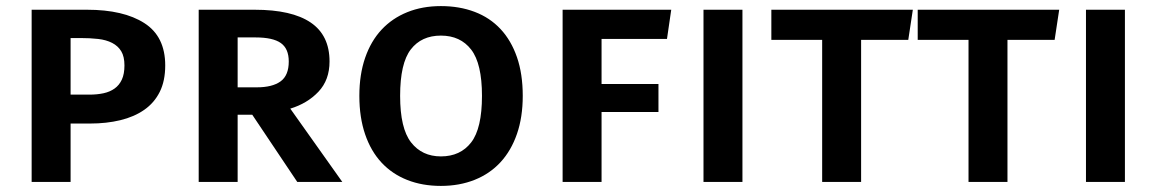

<svg xmlns="http://www.w3.org/2000/svg" viewBox="-20 -598 3801 631"><path d="M389 -383Q389 -412 378.5 -429.5Q368 -447 348.5 -457Q329 -467 302.5 -470Q276 -473 244 -473H212V-287H274Q299 -287 320 -291.5Q341 -296 356.5 -307Q372 -318 380.5 -336.5Q389 -355 389 -383ZM523 -383Q523 -332 505 -296Q487 -260 454 -237Q421 -214 375.5 -203Q330 -192 276 -192H212V0H84V-566H266Q386 -566 454.5 -522Q523 -478 523 -383Z M1063 -396Q1063 -335 1026.5 -296.5Q990 -258 934 -241L1105 0H957L809 -221H761V0H633V-566H817Q939 -566 1001 -524Q1063 -482 1063 -396ZM929 -396Q929 -438 903 -456.5Q877 -475 820 -475H761V-311H824Q875 -311 902 -330.5Q929 -350 929 -396Z M1698 -283Q1698 -213 1679 -158Q1660 -103 1625 -65Q1590 -27 1540 -7Q1490 13 1429 13Q1368 13 1318.5 -6.5Q1269 -26 1234 -63.5Q1199 -101 1180 -156.5Q1161 -212 1161 -283Q1161 -353 1180 -408Q1199 -463 1234 -500.5Q1269 -538 1318.5 -558Q1368 -578 1429 -578Q1490 -578 1540 -559Q1590 -540 1625 -502.5Q1660 -465 1679 -410Q1698 -355 1698 -283ZM1564 -283Q1564 -389 1528.5 -435Q1493 -481 1429 -481Q1365 -481 1330 -435.5Q1295 -390 1295 -283Q1295 -176 1331 -130Q1367 -84 1429 -84Q1493 -84 1528.5 -130Q1564 -176 1564 -283Z M1957 -470V-322H2144V-230H1957V0H1829V-566H2186L2172 -470ZM2292 0V-566H2420V0Z M2810 -467V0H2682V-467H2515V-566H2980L2965 -467Z M3291 -467V0H3163V-467H2996V-566H3461L3446 -467Z M3549 0V-566H3677V0Z"/></svg>

Font: Qnwhxotralxmqkhsjrfbfhwcoqn
Style: Regular
Weight: 500
Designer: Carrois Corporate & Edenspiekermann
Foundry: Carrois Corporate GbR & Edenspiekermann AG
Version: Version 2.001